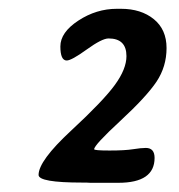

<svg xmlns="http://www.w3.org/2000/svg" viewBox="-20 -717 401 430"><path d="M245.1 -307.6H182.1L172.9 -308.1H164.1Q66.4 -308.1 66.4 -325.2Q66.4 -356.9 138.9 -424.1Q211.4 -491.2 237.3 -526.9Q263.2 -562.5 263.2 -591.3Q263.2 -630.9 223.1 -630.9Q208.5 -630.9 174.3 -606.2Q140.1 -581.5 129.4 -581.5Q115.2 -581.5 115.2 -613Q115.2 -644.5 155.5 -670.9Q195.8 -697.3 241.7 -697.3H251Q295.9 -697.3 324.5 -674.1Q353 -650.9 353 -609.4Q353 -567.9 330.6 -534.2Q308.1 -500.5 249.5 -446.3Q190.9 -392.1 190.9 -382.8Q190.9 -379.9 225.3 -379.9Q259.8 -379.9 277.8 -382.8Q295.9 -385.7 306.6 -385.7Q326.2 -385.7 326.2 -363.3Q326.2 -307.6 245.1 -307.6Z"/></svg>

Font: Averia Libre
Style: Bold Italic
Weight: 700
Italic angle: -6.90001°
Version: Version 1.002